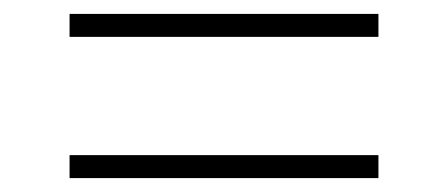

<svg xmlns="http://www.w3.org/2000/svg" viewBox="-20 -448 644 276"><path d="M524 -428V-395H80V-428ZM524 -225V-192H80V-225Z"/></svg>

Font: Kantumruy Pro ExtraLight
Style: Regular
Weight: 250
Version: Version 1.002